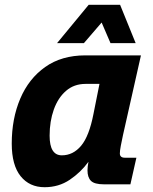

<svg xmlns="http://www.w3.org/2000/svg" viewBox="-20 -769 640 801"><path d="M166 12Q103 12 66 -34Q29 -80 29 -170Q29 -274 64.5 -357.5Q100 -441 168.5 -489.5Q237 -538 336 -538H568L493 -205Q488 -182 484 -161Q480 -140 480 -129Q480 -111 501 -111H549L524 0H414Q374 0 359.5 -14.5Q345 -29 345 -58Q345 -73 349 -94Q317 -50 271 -19Q225 12 166 12ZM238 -121Q285 -121 318.5 -161Q352 -201 370 -294L395 -419H337Q289 -419 255.5 -390Q222 -361 204.5 -312Q187 -263 187 -203Q187 -121 238 -121ZM218 -589 350 -749H481L546 -589H441L404 -675L330 -589Z"/></svg>

Font: Geist Mono ExtraBold
Style: Italic
Weight: 800
Italic angle: -12°
Monospace: yes
Designer: Basement.studio, Andrés Briganti, Mateo Zaragoza
Foundry: Basement.studio, Vercel, Andrés Briganti, Guido Ferreyra, Mateo Zaragoza
Version: Version 1.500; ttfautohint (v1.8.4.7-5d5b)